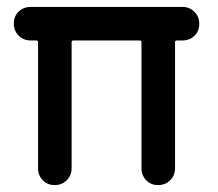

<svg xmlns="http://www.w3.org/2000/svg" viewBox="-20 -535 630 555"><path d="M138 0Q117 0 103.5 -14Q90 -28 90 -49V-413Q90 -418 85 -418H69Q48 -418 34 -432Q20 -446 20 -467Q20 -488 34 -501.5Q48 -515 69 -515H507Q528 -515 542 -501Q556 -487 556 -466Q556 -445 542 -431.5Q528 -418 507 -418H491Q486 -418 486 -413V-49Q486 -28 472 -14Q458 0 437 0Q416 0 402.5 -14Q389 -28 389 -49V-413Q389 -418 384 -418H192Q187 -418 187 -413V-49Q187 -28 173 -14Q159 0 138 0Z"/></svg>

Font: Quicksand Light
Style: Bold
Weight: 700
Version: Version 3.004